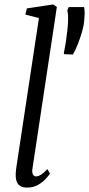

<svg xmlns="http://www.w3.org/2000/svg" viewBox="-20 -838 403 868"><path d="M126.5 -74Q124 -57.5 129.2 -49Q134.5 -40.5 142 -40.5Q152 -40.5 164.5 -47.8Q177 -55 194 -73.5L206 -53.5Q200.5 -44.5 186.5 -29.2Q172.5 -14 151.5 -2Q130.5 10 103 10Q86 10 74.2 4.2Q62.5 -1.5 56.5 -15Q50.5 -28.5 51 -50Q51 -54 51.5 -60.5Q52 -67 53 -74.8Q54 -82.5 55 -89L156 -756.5L94.5 -772L101.5 -800L220.5 -818L237 -806.5ZM309.5 -591.5 270.5 -593 268.5 -598Q273.5 -621.5 277.8 -649Q282 -676.5 285 -704.5Q288 -732 288 -754.2Q288 -776.5 284.5 -791.5L290.5 -806H360Q363 -792.5 362.8 -778.2Q362.5 -764 360.5 -742.5Q359.5 -725.5 351.8 -697.8Q344 -670 333 -641.2Q322 -612.5 309.5 -591.5Z"/></svg>

Font: Merriweather 48pt Light
Style: Italic
Weight: 300
Italic angle: -7.8°
Version: Version 2.101